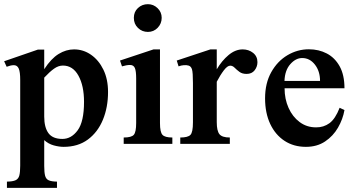

<svg xmlns="http://www.w3.org/2000/svg" viewBox="-23 -699 1726 933"><path d="M10.7 213.9V183.6Q39.1 183.1 52.7 176.8Q66.4 170.4 70.8 154.1Q75.2 137.7 75.2 106.4V-311Q75.2 -349.6 67.9 -366.2Q60.5 -382.8 43 -382.3Q28.3 -381.8 9.3 -374.5L-2.9 -401.4L161.1 -458H191.9V-362.8Q225.6 -414.6 262 -436.8Q298.3 -459 336.9 -459Q381.8 -459 419.4 -432.9Q457 -406.7 479.5 -360.4Q502 -314 502 -252Q502 -177.7 477.1 -117.2Q452.1 -56.6 404.1 -21Q356 14.6 286.1 14.6Q264.6 14.6 238.5 7.6Q212.4 0.5 191.9 -18.1V107.4Q191.9 139.2 196.3 155.3Q200.7 171.4 213.9 177.2Q227.1 183.1 253.9 183.6V213.9ZM280.3 -23.9Q323.7 -23.9 354.5 -65.9Q385.3 -107.9 385.3 -204.1Q385.3 -282.2 358.2 -331.3Q331.1 -380.4 282.7 -380.4Q260.7 -380.4 239.5 -365.2Q218.3 -350.1 191.9 -321.8V-132.3Q191.9 -80.1 212.4 -52Q232.9 -23.9 280.3 -23.9Z M814.5 0H578.1V-30.8Q616.2 -30.8 627.4 -44.2Q638.7 -57.6 638.7 -101.6V-317.9Q638.7 -354 632.3 -368.7Q626 -383.3 608.9 -383.3Q592.8 -383.3 569.8 -376.5L560.1 -404.8L723.1 -459H754.4V-100.6Q754.4 -57.1 766.4 -43.9Q778.3 -30.8 814.5 -30.8ZM695.8 -543.9Q667.5 -543.9 647.5 -563.2Q627.4 -582.5 627.4 -612.3Q627.4 -641.6 647.5 -660.2Q667.5 -678.7 695.8 -678.7Q722.7 -678.7 742.7 -659.4Q762.7 -640.1 762.7 -612.3Q762.7 -584.5 743.4 -564.2Q724.1 -543.9 695.8 -543.9Z M1156.2 -459Q1185.5 -459 1206.8 -442.1Q1228 -425.3 1228 -397Q1228 -375 1214.4 -357.4Q1200.7 -339.8 1175.3 -339.8Q1153.8 -339.8 1140.4 -349.9Q1127 -359.9 1117.2 -369.9Q1107.4 -379.9 1095.7 -379.9Q1082 -379.9 1064.7 -357.2Q1047.4 -334.5 1030.3 -301.8V-105.5Q1030.3 -63.5 1043.2 -47.1Q1056.2 -30.8 1093.8 -30.8V0H853V-30.8Q890.1 -30.8 902.3 -43.5Q914.6 -56.2 914.6 -104.5V-295.4Q914.6 -347.2 909.9 -362.1Q905.3 -377 893.1 -380.4Q883.3 -383.3 870.4 -382.3Q857.4 -381.3 844.7 -376.5L835.9 -404.8L999.5 -459H1030.3V-362.3Q1054.7 -403.8 1087.6 -431.4Q1120.6 -459 1156.2 -459Z M1627.4 -175.3 1650.9 -164.1Q1643.1 -119.6 1619.4 -78.6Q1595.7 -37.6 1556.6 -11.5Q1517.6 14.6 1463.4 14.6Q1404.3 14.6 1359.6 -14.6Q1314.9 -43.9 1290 -96.9Q1265.1 -149.9 1265.1 -221.2Q1265.1 -294.9 1295.2 -348.4Q1325.2 -401.9 1373.8 -430.7Q1422.4 -459.5 1478 -459.5Q1525.9 -459.5 1564.9 -439.2Q1604 -418.9 1627.4 -377Q1650.9 -335 1650.9 -270H1359.9Q1359.9 -217.8 1379.2 -174.8Q1398.4 -131.8 1432.9 -106Q1467.3 -80.1 1512.7 -80.1Q1549.3 -79.6 1577.9 -100.3Q1606.4 -121.1 1627.4 -175.3ZM1359.4 -305.7H1532.2Q1532.2 -353 1507.3 -385Q1482.4 -417 1445.3 -417Q1414.1 -417 1387.7 -387.2Q1361.3 -357.4 1359.4 -305.7Z"/></svg>

Font: Awami Nastaliq
Style: Bold
Weight: 700
Designer: Peter Martin, SIL International
Foundry: SIL International
Version: Version 3.100